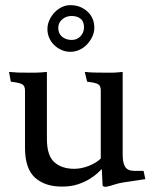

<svg xmlns="http://www.w3.org/2000/svg" viewBox="-20 -712 598 745"><path d="M375 -56Q369 -50 357 -39Q345 -28 326 -16.5Q307 -5 281 3.5Q255 12 220 12Q154 12 115.5 -23Q77 -58 77 -139V-361Q77 -378 67 -384.5Q57 -391 22 -395L15 -433Q35 -431 49 -430.5Q63 -430 92 -430Q106 -430 115 -430Q124 -430 131 -430.5Q138 -431 145 -431.5Q152 -432 162 -433V-173Q162 -108 191 -82.5Q220 -57 268 -57Q296 -57 325 -68.5Q354 -80 371 -97V-361Q371 -378 362 -384.5Q353 -391 318 -395L309 -433Q328 -431 345 -430.5Q362 -430 391 -430Q405 -430 413.5 -430Q422 -430 428.5 -430.5Q435 -431 441 -431.5Q447 -432 456 -433V-112Q456 -79 466 -64Q476 -49 501 -49H537L544 -17Q527 -14 501.5 -10.5Q476 -7 458 -4Q439 -1 424.5 4Q410 9 391 13Q378 13 378 6ZM164 -599Q164 -617 171.5 -633.5Q179 -650 191 -663Q203 -676 219 -684Q235 -692 253 -692Q292 -692 319 -667.5Q346 -643 346 -604Q346 -587 338.5 -570.5Q331 -554 318.5 -540.5Q306 -527 289 -519Q272 -511 253 -511Q235 -511 219 -518Q203 -525 190.5 -537Q178 -549 171 -565Q164 -581 164 -599ZM206 -604Q206 -582 221 -569.5Q236 -557 258 -557Q279 -557 292.5 -571.5Q306 -586 306 -606Q306 -629 292.5 -639.5Q279 -650 258 -650Q236 -650 221 -636.5Q206 -623 206 -604Z"/></svg>

Font: Lusitana
Style: Regular
Weight: 400
Designer: Ana Paula Megda
Foundry: Ana Paula Megda
Version: Version 1.000; ttfautohint (v1.1) -l 8 -r 50 -G 200 -x 14 -D